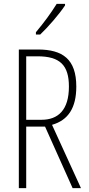

<svg xmlns="http://www.w3.org/2000/svg" viewBox="-20 -969 456 989"><path d="M315 -941V-949H272C240 -898 209 -856 165 -803V-791H187C226 -828 284 -894 315 -941ZM175 -714H77V0H115V-317H212L354 0H397L248 -326C332 -350 373 -414 373 -523C373 -664 303 -714 175 -714ZM173 -679C289 -679 335 -633 335 -523C335 -402 279 -352 194 -352H115V-679Z"/></svg>

Font: Noto Sans Sinhala UI ExtraCondensed ExtraLight
Style: Regular
Weight: 200
Width: 2
Designer: Jelle Bosma - Monotype Design Team
Foundry: Monotype Imaging Inc.
Version: Version 2.006